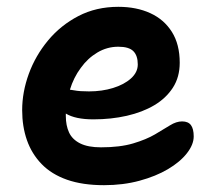

<svg xmlns="http://www.w3.org/2000/svg" viewBox="-20 -533 629 563"><path d="M285 10Q222 10 176.5 -6Q131 -22 102 -52Q73 -82 59 -122Q45 -162 45 -210Q45 -263 64.5 -316.5Q84 -370 121 -414.5Q158 -459 210 -486Q262 -513 327 -513Q380 -513 420.5 -494.5Q461 -476 484 -439.5Q507 -403 507 -349Q507 -307 487 -276Q467 -245 432.5 -224.5Q398 -204 352 -193.5Q306 -183 254 -183Q201 -183 173 -200Q173 -196 173 -193Q173 -165 182.5 -144.5Q192 -124 215 -112.5Q238 -101 276 -101Q332 -101 370.5 -112.5Q409 -124 434.5 -139Q460 -154 478.5 -165.5Q497 -177 514 -177Q532 -177 540 -166Q548 -155 548 -133Q548 -109 528 -83.5Q508 -58 472.5 -37Q437 -16 389 -3Q341 10 285 10ZM185 -270Q191 -269 198 -268Q213 -265 241 -265Q279 -265 311.5 -275Q344 -285 364 -303Q384 -321 384 -344Q384 -370 371 -383Q358 -396 327 -396Q294 -396 265.5 -379Q237 -362 217 -334Q196 -306 185 -270Z"/></svg>

Font: Shantell Sans Light SemiBold
Style: Regular
Weight: 600
Version: Version 1.008;[ac192a2d6]